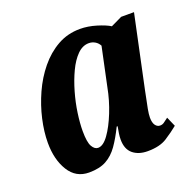

<svg xmlns="http://www.w3.org/2000/svg" viewBox="-103 -654 788 773"><g transform="rotate(-20 291.0 -268.0)"><path d="M153 10Q97 10 67 -38.5Q37 -87 37 -159Q37 -206 49 -259Q61 -312 84 -363Q107 -414 141 -455.5Q175 -497 218.5 -521.5Q262 -546 315 -546Q349 -546 385 -535Q421 -524 440 -512L488 -535H543L477 -224Q475 -212 470.5 -191.5Q466 -171 462 -149.5Q458 -128 458 -114Q458 -92 466 -81Q474 -70 486 -70Q496 -70 503.5 -75.5Q511 -81 523 -90L541 -49Q518 -30 487 -10Q456 10 404 10Q365 10 341 -10Q317 -30 317 -71Q317 -84 319 -97Q321 -110 324 -126H320Q299 -83 277.5 -52.5Q256 -22 227 -6Q198 10 153 10ZM221 -71Q243 -71 266 -103Q289 -135 309 -185Q329 -235 339 -288L374 -453Q367 -466 355 -473Q343 -480 329 -480Q302 -480 279.5 -457.5Q257 -435 239.5 -398Q222 -361 209.5 -317.5Q197 -274 191 -231.5Q185 -189 185 -156Q185 -108 195.5 -89.5Q206 -71 221 -71Z"/></g></svg>

Font: Noto Serif ExtraCondensed ExtraBold
Style: Italic
Weight: 800
Width: 2
Italic angle: -12°
Designer: Monotype Design Team
Foundry: Monotype Imaging Inc.
Version: Version 2.013